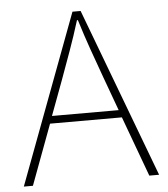

<svg xmlns="http://www.w3.org/2000/svg" viewBox="-52 -773 718 820"><g transform="rotate(-5 307.0 -363.0)"><path d="M449 -290 396 -435Q372 -501 351 -560.5Q330 -620 309 -688H305Q284 -620 262.5 -560.5Q241 -501 217 -435L163 -290ZM460 -258H152L56 0H17L289 -726H324L597 0H555Z"/></g></svg>

Font: SpoqaHanSans
Style: Thin
Weight: 250
Designer: [Spoqa Han Sans] Dong-huui Kim \uAE40 \uB3D9 \uD718   [Noto Sans] Ryoko NISHIZUKA \u897F \u585A \u6DBC \u5B50  (kana & i
Foundry: Spoqa (http://bi.spoqa.com)
Version: Version 1.004;PS 1.004;hotconv 1.0.82;makeotf.lib2.5.63406